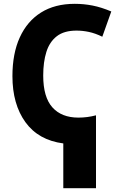

<svg xmlns="http://www.w3.org/2000/svg" viewBox="-20 -744 640 1004"><path d="M311 240V6Q181 -11 113 -105Q45 -199 45 -346Q45 -464 83.5 -548.5Q122 -633 194.5 -678.5Q267 -724 371 -724Q418 -724 464 -715Q510 -706 562 -684L515 -552Q478 -570 445 -577Q412 -584 380 -584Q315 -584 277 -554.5Q239 -525 222.5 -472.5Q206 -420 206 -349Q206 -236 254 -182.5Q302 -129 390 -129Q437 -129 482 -141V240Z"/></svg>

Font: Noto Sans Mono ExtraBold
Style: Regular
Weight: 800
Designer: Monotype Design Team
Foundry: Monotype Imaging Inc.
Version: Version 2.014